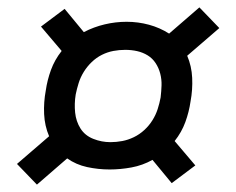

<svg xmlns="http://www.w3.org/2000/svg" viewBox="-20 -600 640 520"><path d="M80 -100 26 -156 113 -231Q101 -259 99.5 -291Q98 -323 104 -355Q108 -383 118 -410.5Q128 -438 147 -462L91 -528L155 -576L207 -513Q234 -527 263.5 -534Q293 -541 323 -541Q354 -541 383.5 -533Q413 -525 438 -509L520 -580L574 -524L487 -449Q499 -421 500.5 -389Q502 -357 496 -325Q492 -297 482 -269.5Q472 -242 453 -218L509 -152L445 -104L393 -167Q366 -152 336 -146.5Q306 -141 277 -141Q246 -141 216 -147.5Q186 -154 162 -171ZM279 -215Q295 -215 311 -218Q327 -221 342.5 -228.5Q358 -236 371 -248Q384 -260 393 -274.5Q402 -289 407 -304.5Q412 -320 415 -336Q417 -353 417.5 -369Q418 -385 414 -400.5Q410 -416 401.5 -429Q393 -442 380 -450Q367 -458 351.5 -461.5Q336 -465 319 -465Q303 -465 287 -462Q271 -459 256 -451.5Q241 -444 228.5 -432Q216 -420 207 -405.5Q198 -391 193 -375Q188 -359 185 -344Q181 -319 183.5 -295Q186 -271 198 -252Q210 -233 232.5 -224Q255 -215 279 -215Z"/></svg>

Font: Iosevka Curly Extended
Style: Italic
Weight: 400
Width: 7
Italic angle: -9°
Monospace: yes
Designer: Belleve Invis
Foundry: Belleve Invis
Version: Version 11.1.0; ttfautohint (v1.8.3)